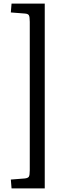

<svg xmlns="http://www.w3.org/2000/svg" viewBox="-20 -832 373 1064"><path d="M44 212 40 163 117 157Q135 155 140 147Q145 139 145 111V-711Q145 -739 140 -747.5Q135 -756 117 -757L40 -763L44 -812H228V212Z"/></svg>

Font: Literata 12pt
Style: Regular
Weight: 400
Designer: Latin by Veronika Burian and Jose Scaglione. Greek by Irene Vlachou. Cyrillic by Vera Evstafieva.
Foundry: TypeTogether
Version: Version 3.002